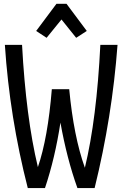

<svg xmlns="http://www.w3.org/2000/svg" viewBox="-20 -962 626 982"><path d="M165 -803.7 268.6 -942.4H320.3L423.8 -803.7L369.6 -768.6L294.4 -862.3L218.3 -768.6ZM210 0H122.1Q29.3 -362.3 4.9 -732.4H92.8Q112.8 -361.3 173.8 -107.4Q224.6 -254.9 245.1 -505.9H334Q356.9 -263.7 414.1 -104Q474.6 -354.5 493.2 -732.4H581.1Q553.7 -364.3 463.9 0H376Q321.8 -151.4 289.1 -335Q261.7 -154.3 210 0Z"/></svg>

Font: Consola Mono
Style: Book
Weight: 400
Monospace: yes
Designer: Wojciech Kalinowski "wmk69" (wmk69@o2.pl)
Foundry: Wojciech Kalinowski "wmk69" (wmk69@o2.pl)
Version: Version 2.1.0